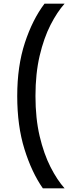

<svg xmlns="http://www.w3.org/2000/svg" viewBox="-20 -812 374 1042"><path d="M172.5 -291Q172.5 -169.5 195.2 -73Q218 23.5 254.2 94.5Q290.5 165.5 330.5 210H212.5Q152 123.5 112.8 -2.5Q73.5 -128.5 73.5 -291Q73.5 -453.5 115 -579.8Q156.5 -706 221.5 -792H330.5Q290.5 -747.5 254.2 -676.8Q218 -606 195.2 -509.2Q172.5 -412.5 172.5 -291Z"/></svg>

Font: Hepta Slab ExtraLight Medium
Style: Regular
Weight: 500
Version: Version 1.100